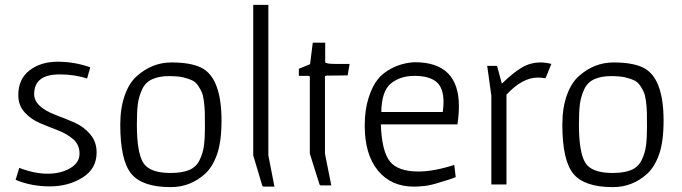

<svg xmlns="http://www.w3.org/2000/svg" viewBox="-20 -756 2796 787"><path d="M59 -68Q121 -44 175 -44Q229 -44 267.5 -66.5Q306 -89 306 -126Q306 -163 280 -185.5Q254 -208 217 -222Q180 -236 143.5 -251.5Q107 -267 81 -295.5Q55 -324 55 -366Q55 -432 101 -467.5Q147 -503 216.5 -503Q286 -503 350 -480L337 -434Q287 -451 224 -451Q120 -451 120 -370Q120 -318 210 -284Q248 -270 285.5 -253.5Q323 -237 349.5 -206Q376 -175 376 -131Q376 -64 318 -28Q260 8 184 8Q108 8 44 -19Z M541 -246Q541 -133 566.5 -90Q592 -47 679 -47Q726 -47 755 -59Q784 -71 798 -99.5Q812 -128 816 -159.5Q820 -191 820 -234.5Q820 -278 819.5 -296.5Q819 -315 816 -339.5Q813 -364 807.5 -377Q802 -390 792 -405Q782 -420 767 -427Q752 -434 730.5 -439Q709 -444 671 -444Q633 -444 604.5 -431.5Q576 -419 562.5 -389.5Q549 -360 545 -329.5Q541 -299 541 -246ZM820 -43Q760 11 680 11Q563 11 518 -44Q473 -99 473 -245Q473 -315 492 -367Q511 -419 543 -446Q605 -500 682.5 -500Q760 -500 803 -479.5Q846 -459 867 -404Q888 -349 888 -262Q888 -175 869.5 -123Q851 -71 820 -43Z M1018 -736H1080V-119L1105 9H1059L1055 5L1018 -119Z M1250 -440Q1250 -445 1245 -445H1205V-474L1251 -493L1262 -581H1313V-501Q1316 -494 1354 -494H1413L1405 -447L1321 -446Q1312 -446 1312 -442V-126L1338 4H1294L1290 1L1250 -126Z M1861 -321Q1861 -285 1855 -246H1541Q1545 -136 1578 -94.5Q1611 -53 1695 -53Q1758 -53 1842 -80L1848 -30Q1825 -21 1812.5 -17.5Q1800 -14 1786 -9.5Q1772 -5 1765 -3Q1758 -1 1745 2Q1732 5 1723 6Q1696 9 1677 9Q1583 9 1529 -57Q1475 -123 1475 -241Q1475 -306 1491 -355.5Q1507 -405 1529 -431.5Q1551 -458 1582 -474Q1628 -499 1682 -501Q1861 -500 1861 -321ZM1798 -337Q1798 -397 1768 -421Q1738 -445 1679 -445Q1620 -445 1582 -413.5Q1544 -382 1543 -297H1795Q1798 -320 1798 -337Z M2196 -500Q2216 -500 2240 -494L2216 -435Q2200 -438 2184 -438Q2121 -438 2056 -368V0H1994V-364L1977 -486H2015L2018 -484L2037 -413Q2081 -456 2117 -478Q2153 -500 2196 -500Z M2353 -246Q2353 -133 2378.5 -90Q2404 -47 2491 -47Q2538 -47 2567 -59Q2596 -71 2610 -99.5Q2624 -128 2628 -159.5Q2632 -191 2632 -234.5Q2632 -278 2631.5 -296.5Q2631 -315 2628 -339.5Q2625 -364 2619.5 -377Q2614 -390 2604 -405Q2594 -420 2579 -427Q2564 -434 2542.5 -439Q2521 -444 2483 -444Q2445 -444 2416.5 -431.5Q2388 -419 2374.5 -389.5Q2361 -360 2357 -329.5Q2353 -299 2353 -246ZM2632 -43Q2572 11 2492 11Q2375 11 2330 -44Q2285 -99 2285 -245Q2285 -315 2304 -367Q2323 -419 2355 -446Q2417 -500 2494.5 -500Q2572 -500 2615 -479.5Q2658 -459 2679 -404Q2700 -349 2700 -262Q2700 -175 2681.5 -123Q2663 -71 2632 -43Z"/></svg>

Font: Gafata
Style: Regular
Weight: 400
Designer: Lautaro Hourcade
Foundry: Lautaro Hourcade
Version: Version 4.002; ttfautohint (v0.94.20-1c74) -l 7 -r 28 -G 0 -